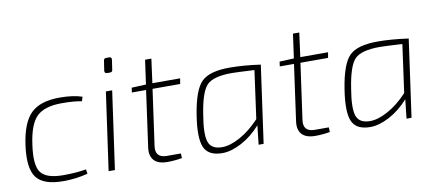

<svg xmlns="http://www.w3.org/2000/svg" viewBox="-64 -921 2663 1171"><g transform="rotate(-10 1267.0 -335.5)"><path d="M395 -35 399 -7Q325 12 247 12Q124 12 81 -46Q38 -104 57 -243Q76 -381 134 -437.5Q192 -494 312 -494Q395 -494 451 -475L443 -448Q398 -458 319 -458Q213 -458 164.5 -411.5Q116 -365 99 -239Q81 -114 115 -69Q149 -24 253 -24Q338 -24 395 -35Z M635 -683H653Q669 -683 667 -666L658 -605Q657 -591 642 -591H625Q607 -591 609 -608L618 -668Q619 -683 635 -683ZM568 0H529L597 -482H636Z M880 -448 832 -105Q820 -30 896 -30H982L983 -1Q938 7 892 7Q835 7 809.5 -21.5Q784 -50 792 -103L840 -448H752L756 -477L845 -481L866 -631H905L885 -482H1057L1051 -448Z M1489 0H1458L1471 -118Q1417 -57 1352 -22.5Q1287 12 1233 12Q1145 12 1120 -47Q1095 -106 1117 -244Q1141 -396 1190.5 -445Q1240 -494 1365 -494Q1449 -494 1556 -479ZM1471 -156 1512 -453Q1398 -459 1373 -459Q1258 -459 1218 -418Q1178 -377 1157 -239Q1137 -122 1153.5 -73Q1170 -24 1237 -24Q1287 -24 1349.5 -58.5Q1412 -93 1471 -156Z M1796 -448 1748 -105Q1736 -30 1812 -30H1898L1899 -1Q1854 7 1808 7Q1751 7 1725.5 -21.5Q1700 -50 1708 -103L1756 -448H1668L1672 -477L1761 -481L1782 -631H1821L1801 -482H1973L1967 -448Z M2405 0H2374L2387 -118Q2333 -57 2268 -22.5Q2203 12 2149 12Q2061 12 2036 -47Q2011 -106 2033 -244Q2057 -396 2106.5 -445Q2156 -494 2281 -494Q2365 -494 2472 -479ZM2387 -156 2428 -453Q2314 -459 2289 -459Q2174 -459 2134 -418Q2094 -377 2073 -239Q2053 -122 2069.5 -73Q2086 -24 2153 -24Q2203 -24 2265.5 -58.5Q2328 -93 2387 -156Z"/></g></svg>

Font: Exo 2.0 Extra Light
Style: Italic
Weight: 250
Italic angle: -8°
Designer: Natanael Gama
Version: Version 1.001;PS 001.001;hotconv 1.0.70;makeotf.lib2.5.58329